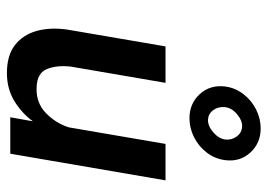

<svg xmlns="http://www.w3.org/2000/svg" viewBox="-132 -650 792 569"><g transform="rotate(90 264.5 -366.0)"><path d="M237 -638Q241 -667 259.5 -691Q278 -715 305 -728.5Q332 -742 361 -742Q405 -742 433 -711Q461 -680 455 -636Q451 -606 432.5 -582Q414 -558 387 -544.5Q360 -531 331 -531Q287 -531 259 -562Q231 -593 237 -638ZM298 -636Q296 -617 306.5 -602Q317 -587 335 -586Q353 -585 372 -601Q391 -617 394 -637Q396 -656 385 -671Q374 -686 356 -687Q338 -688 319 -672Q300 -656 298 -636ZM178 -180Q173 -139 185 -109Q197 -79 240 -78Q285 -76 315.5 -105.5Q346 -135 358 -174L407 -460H515L436 0H328L340 -67Q315 -33 279 -11.5Q243 10 197 10Q145 10 114.5 -13.5Q84 -37 72.5 -77Q61 -117 68 -168L118 -460H226Z"/></g></svg>

Font: Jost* Medium
Style: Italic
Weight: 500
Italic angle: -10°
Version: Version 3.7